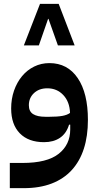

<svg xmlns="http://www.w3.org/2000/svg" viewBox="-20 -738 515 998"><path d="M31 109H97Q225 109 285 61.5Q345 14 345 -65V-90H339Q325 -44 291.5 -21.5Q258 1 209 1Q128 1 83 -45Q38 -91 38 -174Q38 -224 53 -267Q68 -310 94.5 -342Q121 -374 157.5 -392Q194 -410 237 -410Q331 -410 384 -332Q437 -254 437 -115Q437 -31 416 34.5Q395 100 353 146Q311 192 248.5 216Q186 240 104 240H31ZM237 -131Q278 -131 303.5 -135.5Q329 -140 344 -151Q342 -209 309 -244Q276 -279 226 -279Q183 -279 156.5 -254Q130 -229 130 -191Q130 -159 152 -145Q174 -131 216 -131ZM368 -502H281L232 -640H230L182 -502H104L188 -718H285Z"/></svg>

Font: IBM Plex Sans Arabic SemiBold
Style: Regular
Weight: 600
Designer: Mike Abbink, Paul van der Laan, Pieter van Rosmalen, Wael Morcos, Khajak Apelian
Foundry: Bold Monday
Version: Version 1.1